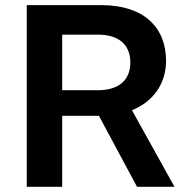

<svg xmlns="http://www.w3.org/2000/svg" viewBox="-20 -723 729 743"><path d="M510.3 0H655.3L490.7 -296.4C576.7 -331.1 622.6 -403.3 622.6 -487.3C622.6 -616.2 537.6 -703.1 372.6 -703.1H83.5V0H220.7V-274.9H362.8ZM220.7 -374V-588.9H360.4C435.1 -588.9 484.4 -553.2 484.4 -481.4C484.4 -409.2 435.1 -374 360.4 -374Z"/></svg>

Font: Faust Sans Bold
Style: Regular
Weight: 700
Designer: Andreas Faust
Version: Version 1.003;Glyphs 3.1.2 (3151)